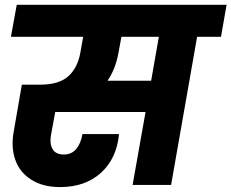

<svg xmlns="http://www.w3.org/2000/svg" viewBox="-20 -760 951 789"><path d="M466.8 -543Q455.1 -477.1 421.9 -428.2H601.1L632.8 -608.9H479ZM24.9 -608.9 48.8 -740.2H911.1L888.2 -608.9H790L683.1 0H524.9L578.1 -299.8H207L189 -202.1Q183.6 -167.5 196.8 -146.2Q210 -125 242.2 -125Q273.9 -125 293 -147.5Q312 -169.9 318.8 -209H469.2Q459.5 -108.4 394.8 -49.8Q330.1 8.8 227.1 8.8Q156.2 8.8 108.6 -21.5Q61 -51.8 43 -102.8Q24.9 -153.8 36.1 -217.8L69.8 -412.1H145Q221.7 -412.1 260.3 -446.3Q298.8 -480.5 310.1 -543L321.8 -608.9Z"/></svg>

Font: SVN-Poppins
Style: Bold Italic
Weight: 700
Italic angle: -10°
Designer: Ninad Kale (Devanagari), Jonny Pinhorn (Latin)
Foundry: Indian Type Foundry
Version: Version 3.002 2017